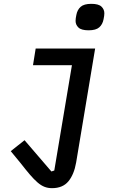

<svg xmlns="http://www.w3.org/2000/svg" viewBox="-20 -769 640 1001"><path d="M251 212Q230 212 212 205Q194 198 175.5 182Q157 166 136 141.5Q115 117 87 81L36 19L108 -38L248 125L263 120L355 -429H152L166 -516H476L377 78Q366 141 336.5 176.5Q307 212 251 212ZM442 -611Q404 -611 389 -625.5Q374 -640 374 -660Q374 -666 375 -674Q376 -682 378 -691Q383 -718 400.5 -733.5Q418 -749 456 -749Q494 -749 509 -734.5Q524 -720 524 -700Q524 -694 523 -686Q522 -678 520 -669Q515 -642 497.5 -626.5Q480 -611 442 -611Z"/></svg>

Font: IBM Plex Mono Medium
Style: Italic
Weight: 500
Italic angle: -9°
Monospace: yes
Designer: Mike Abbink, Paul van der Laan, Pieter van Rosmalen
Foundry: Bold Monday
Version: Version 2.3